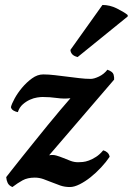

<svg xmlns="http://www.w3.org/2000/svg" viewBox="-20 -742 535 774"><path d="M262 12Q241 12 223.5 6Q206 0 189 -7Q172 -14 155 -20Q138 -26 120 -26Q91 -26 71 -15Q51 -4 30 12Q16 6 11 -4.5Q6 -15 5 -28Q10 -34 26.5 -55.5Q43 -77 66.5 -106Q90 -135 117.5 -169.5Q145 -204 172.5 -237.5Q200 -271 224 -299.5Q248 -328 264 -346Q237 -343 209 -347Q181 -351 151 -351Q144 -351 130 -349Q116 -347 100.5 -340Q85 -333 71.5 -321Q58 -309 52 -290Q44 -291 35 -296Q26 -301 24 -310Q27 -323 39 -345Q51 -367 69 -388.5Q87 -410 109 -426Q131 -442 154 -442Q176 -442 201 -439Q226 -436 250.5 -433Q275 -430 299.5 -427Q324 -424 346 -424Q359 -424 379 -433.5Q399 -443 413 -461Q435 -453 438 -441Q441 -429 440 -421L178 -116Q193 -119 207 -115Q221 -111 235.5 -105Q250 -99 264.5 -93.5Q279 -88 295 -88Q302 -88 313.5 -89Q325 -90 338.5 -95Q352 -100 367 -109.5Q382 -119 396 -136Q405 -134 412.5 -127.5Q420 -121 422 -110Q408 -89 387.5 -67Q367 -45 345 -27.5Q323 -10 301 1Q279 12 262 12ZM393 -722Q423 -722 451 -708Q479 -694 493 -683Q497 -678 494 -675L293 -512Q277 -516 270.5 -524Q264 -532 264 -541Z"/></svg>

Font: Lusitana
Style: Bold Italic
Weight: 700
Designer: Ana Paula Megda
Foundry: Ana Paula Megda
Version: Version 1.000; ttfautohint (v1.1) -l 8 -r 50 -G 200 -x 14 -D